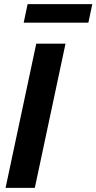

<svg xmlns="http://www.w3.org/2000/svg" viewBox="-20 -912 468 932"><path d="M7 0 156 -700H298L149 0ZM428 -892 409 -802H95L114 -892Z"/></svg>

Font: Red Hat Display
Style: Bold Italic
Weight: 700
Italic angle: -12°
Designer: Pentagram / MCKL
Foundry: Pentagram / MCKL
Version: Version 1.003; Red Hat Display Bold Italic